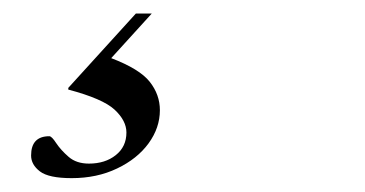

<svg xmlns="http://www.w3.org/2000/svg" viewBox="-20 -31 540 284"><path d="M86 232.5Q52 232.5 39 222.5Q26 212.5 26 199Q26 170.5 53 170.5Q56.5 170.5 63.2 180.8Q70 191 81.5 201Q93 211 111.5 211Q135.5 211 151.2 198.5Q167 186 167 165Q167 147.5 149.5 131.2Q132 115 81 101.5V99L181 -11H204.5L144.5 55Q186.5 71 201.5 90Q216.5 109 216.5 132Q216.5 158 199.8 181Q183 204 153.2 218.2Q123.5 232.5 86 232.5Z"/></svg>

Font: Newsreader 72pt Medium
Style: Italic
Weight: 500
Italic angle: -17°
Designer: Hugues Gentile
Foundry: Production Type
Version: Version 1.003; ttfautohint (v1.8.3)